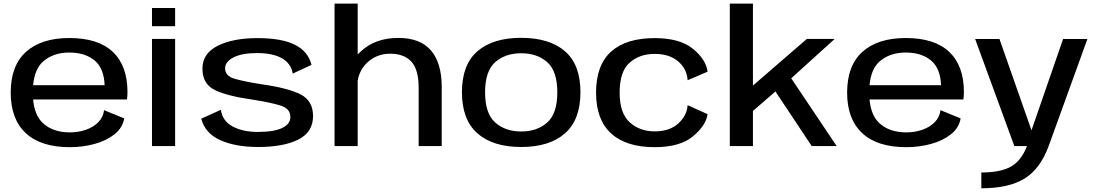

<svg xmlns="http://www.w3.org/2000/svg" viewBox="-20 -805 6044 1058"><path d="M365 6Q205 6 122 -71.5Q39 -149 39 -294.5Q39 -444 123.8 -519.8Q208.5 -595.5 362 -595.5Q521 -595.5 601.8 -519Q682.5 -442.5 682.5 -297.5Q682.5 -274 679.5 -257H162.5Q170.5 -169 216.5 -126.5Q272 -75.5 365.5 -75.5Q412.5 -75.5 453.8 -90Q495 -104.5 522 -132Q549 -159.5 553.5 -198L664.5 -152.5Q655.5 -100.5 611.2 -65.2Q567 -30 501.8 -12Q436.5 6 365 6ZM162.5 -335.5H556.5Q553 -426.5 504 -469.5Q451 -515.5 362 -515.5Q274.5 -515.5 218 -466.5Q171 -425.5 162.5 -335.5Z M817.5 0V-590.5H945V0ZM817.5 -761H945V-660.5H817.5Z M1403 5Q1277 5 1193.2 -33Q1109.5 -71 1089 -151L1197 -200Q1206 -138 1262.2 -108Q1318.5 -78 1400.5 -78Q1490 -78 1535 -99.8Q1580 -121.5 1580 -160.5Q1580 -204.5 1531 -221.5Q1482 -238.5 1378 -255Q1231.5 -275.5 1163.5 -309Q1095.5 -342.5 1095.5 -427Q1095.5 -510.5 1179.8 -552.8Q1264 -595 1399 -595Q1531.5 -595 1604.8 -558.5Q1678 -522 1696.5 -447.5L1593 -399.5Q1584 -455 1533.8 -483.8Q1483.5 -512.5 1396.5 -512.5Q1312 -512.5 1266.2 -488.5Q1220.5 -464.5 1220.5 -428.5Q1220.5 -386.5 1272 -371.2Q1323.5 -356 1422.5 -340.5Q1567 -320 1636 -285Q1705 -250 1705 -165.5Q1705 -77 1623.8 -36Q1542.5 5 1403 5Z M1823.5 0V-785H1951V-505Q1958.5 -512.5 1966.5 -520Q2046 -596 2175 -596Q2296 -596 2355 -526.8Q2414 -457.5 2414 -326.5V0H2287V-319.5Q2287 -422.5 2246.5 -465.8Q2206 -509 2130.5 -509Q2053.5 -509 2001 -457.5Q1960.5 -417.5 1951 -360.5V0Z M2852 5Q2696.5 5 2611 -70Q2525.5 -145 2525.5 -297Q2525.5 -449 2611 -522.8Q2696.5 -596.5 2852 -596.5Q3007.5 -596.5 3093 -522.8Q3178.5 -449 3178.5 -297Q3178.5 -145 3093 -70Q3007.5 5 2852 5ZM2852 -80.5Q2940 -80.5 2995.5 -130Q3051 -179.5 3051 -296Q3051 -413.5 2995.5 -462.5Q2940 -511.5 2852 -511.5Q2764.5 -511.5 2708.8 -462.5Q2653 -413.5 2653 -296Q2653 -179.5 2708.8 -130Q2764.5 -80.5 2852 -80.5Z M3587.5 6Q3430 6 3347.2 -70Q3264.5 -146 3264.5 -294Q3264.5 -446 3347.2 -520.5Q3430 -595 3587.5 -595Q3726.5 -595 3798.5 -536Q3870.5 -477 3879 -410L3769 -363Q3765.5 -424.5 3717.5 -466.2Q3669.5 -508 3587.5 -508Q3504 -508 3449.2 -459.5Q3394.5 -411 3394.5 -294Q3394.5 -181.5 3449.8 -131.2Q3505 -81 3587.5 -81Q3669.5 -81 3717.5 -124.5Q3765.5 -168 3769 -225.5L3879 -176Q3870.5 -113.5 3798.5 -53.8Q3726.5 6 3587.5 6Z M4001.5 0V-785H4129V-333.5L4426 -590.5H4579.5L4340 -373.5L4590.5 0H4453L4253 -301L4129 -193.5V0Z M4974 6Q4814 6 4731 -71.5Q4648 -149 4648 -294.5Q4648 -444 4732.8 -519.8Q4817.5 -595.5 4971 -595.5Q5130 -595.5 5210.8 -519Q5291.5 -442.5 5291.5 -297.5Q5291.5 -274 5288.5 -257H4771.5Q4779.5 -169 4825.5 -126.5Q4881 -75.5 4974.5 -75.5Q5021.5 -75.5 5062.8 -90Q5104 -104.5 5131 -132Q5158 -159.5 5162.5 -198L5273.5 -152.5Q5264.5 -100.5 5220.2 -65.2Q5176 -30 5110.8 -12Q5045.5 6 4974 6ZM4771.5 -335.5H5165.5Q5162 -426.5 5113 -469.5Q5060 -515.5 4971 -515.5Q4883.5 -515.5 4827 -466.5Q4780 -425.5 4771.5 -335.5Z M5569.5 0 5353.5 -590H5487.5L5664 -87L5838 -590H5972L5758.5 0Q5712 126 5625.2 179.2Q5538.5 232.5 5387.5 232.5V145.5Q5491.5 145.5 5550 113.5Q5607.5 81.5 5639 0Z"/></svg>

Font: Anybody ExtraExpanded Medium
Style: Regular
Weight: 500
Width: 8
Designer: Tyler Finck
Foundry: Etcetera Type Company
Version: Version 1.010; ttfautohint (v1.8.3) -l 8 -r 50 -G 200 -x 14 